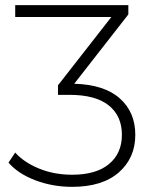

<svg xmlns="http://www.w3.org/2000/svg" viewBox="-20 -720 598 745"><path d="M268 -395Q384 -392 444.5 -338.5Q505 -285 505 -197Q505 -107 441 -51Q377 5 260 5Q184 5 117 -20.5Q50 -46 13 -89L39 -128Q73 -90 131.5 -66Q190 -42 260 -42Q353 -42 403 -83.5Q453 -125 453 -197Q453 -270 402 -311Q351 -352 249 -352H205V-389L412 -654H39V-700H478V-664Z"/></svg>

Font: mBank Light
Style: Regular
Weight: 300
Designer: Julieta Ulanovsky
Foundry: Julieta Ulanovsky
Version: Version 7.200;PS 007.200;hotconv 1.0.88;makeotf.lib2.5.64775